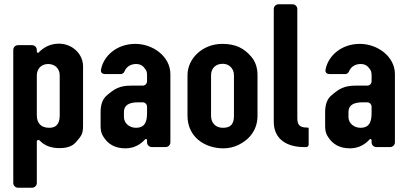

<svg xmlns="http://www.w3.org/2000/svg" viewBox="-20 -687 1905 897"><path d="M152 -446V-454C152 -466 142 -476 130 -476H64C52 -476 42 -466 42 -454V168C42 180 52 190 64 190H130C142 190 152 180 152 168V-27C152 -33 161 -35 165 -31C187 -7 218 5 258 5C293 5 319 -4 335 -23C363 -55 368 -63 368 -103V-377C368 -436 317 -483 255 -483C212 -483 181 -463 161 -442C158 -438 152 -441 152 -446ZM205 -388C237 -388 259 -366 259 -335V-149C259 -121 252 -90 210 -90C170 -90 152 -113 152 -149V-335C152 -361 169 -388 205 -388Z M667 -31V-22C667 -10 677 0 689 0H754C766 0 776 -10 776 -22V-341C776 -422 696 -482 612 -482C524 -482 463 -424 452 -362C449 -348 458 -341 472 -341H546C551 -341 559 -347 561 -352C568 -371 586 -388 616 -388C631 -388 643 -383 651 -374C668 -355 667 -348 667 -328V-308C667 -296 658 -287 647 -287H594C538 -287 515 -272 480 -242C459 -225 450 -198 450 -163V-109C450 -90 449 -71 462 -50C484 -13 518 6 566 6C609 6 638 -14 658 -36C661 -40 667 -37 667 -31ZM625 -209H646C658 -209 667 -200 667 -188V-163C667 -129 664 -90 615 -90C584 -90 559 -112 559 -140V-164C559 -195 582 -209 625 -209Z M1024 6C1048 6 1071 1 1094 -10C1146 -35 1183 -81 1183 -146V-336C1183 -371 1173 -400 1154 -422C1120 -462 1081 -482 1018 -482C927 -482 856 -414 856 -336V-146C856 -49 934 6 1024 6ZM1021 -389C1051 -389 1073 -366 1073 -336V-148C1073 -118 1067 -90 1021 -90C986 -90 966 -114 966 -146V-336C966 -363 983 -389 1021 -389Z M1399 0H1411C1417 0 1422 -5 1422 -12V-88C1422 -89 1420 -91 1419 -91H1415C1377 -91 1369 -106 1369 -137V-645C1369 -657 1359 -667 1347 -667H1281C1269 -667 1259 -657 1259 -645V-118C1259 -35 1323 0 1399 0Z M1716 -31V-22C1716 -10 1726 0 1738 0H1803C1815 0 1825 -10 1825 -22V-341C1825 -422 1745 -482 1661 -482C1573 -482 1512 -424 1501 -362C1498 -348 1507 -341 1521 -341H1595C1600 -341 1608 -347 1610 -352C1617 -371 1635 -388 1665 -388C1680 -388 1692 -383 1700 -374C1717 -355 1716 -348 1716 -328V-308C1716 -296 1707 -287 1696 -287H1643C1587 -287 1564 -272 1529 -242C1508 -225 1499 -198 1499 -163V-109C1499 -90 1498 -71 1511 -50C1533 -13 1567 6 1615 6C1658 6 1687 -14 1707 -36C1710 -40 1716 -37 1716 -31ZM1674 -209H1695C1707 -209 1716 -200 1716 -188V-163C1716 -129 1713 -90 1664 -90C1633 -90 1608 -112 1608 -140V-164C1608 -195 1631 -209 1674 -209Z"/></svg>

Font: DIN Rundschrift
Style: Mittel
Weight: 400
Version: Version 1.027